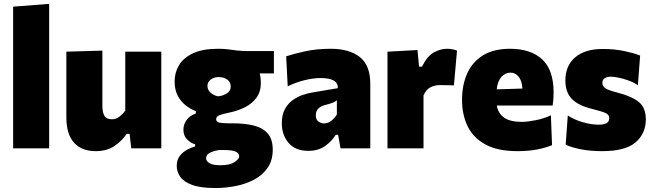

<svg xmlns="http://www.w3.org/2000/svg" viewBox="-20 -768 3384 994"><path d="M48 0V-733.5L234.5 -748V0Z M475.5 14.5Q403 14.5 363.2 -29.2Q323.5 -73 323.5 -161.5V-500.5L510 -506V-220.5Q510 -185.5 520.8 -168Q531.5 -150.5 559 -150.5Q580.5 -150.5 598 -163.8Q615.5 -177 628.5 -195.5V-500.5H815V0H659.5L651 -75H636Q610 -37 570.8 -11.2Q531.5 14.5 475.5 14.5Z M1095.5 205.5Q1019 205.5 975.2 189.5Q931.5 173.5 913.2 147.5Q895 121.5 895 91.5Q895 59 911.2 38.5Q927.5 18 949.8 6.5Q972 -5 990 -10V-21.5Q970 -25.5 949.8 -45Q929.5 -64.5 929.5 -97Q929.5 -122 944.8 -145Q960 -168 994 -180.5V-192.5Q967.5 -202.5 942.2 -221.8Q917 -241 900.5 -271.8Q884 -302.5 884 -346.5Q884 -392.5 907 -430.8Q930 -469 979.5 -492.2Q1029 -515.5 1108.5 -515.5Q1139 -515.5 1161.2 -512.5Q1183.5 -509.5 1208.2 -506.5Q1233 -503.5 1270.5 -503.5H1398V-388H1324.5Q1330.5 -365.5 1330.5 -339.5Q1330.5 -293.5 1308 -262.5Q1285.5 -231.5 1248.8 -213Q1212 -194.5 1169 -185.5Q1133 -178 1116 -171.5Q1099 -165 1099 -150.5Q1099 -137.5 1115.5 -133.5Q1132 -129.5 1168 -129.5H1187Q1247.5 -129.5 1293.8 -118Q1340 -106.5 1366 -77Q1392 -47.5 1392 7Q1392 62.5 1365.5 100.8Q1339 139 1295.5 162Q1252 185 1199.5 195.2Q1147 205.5 1095.5 205.5ZM1107.5 -269.5Q1130.5 -270.5 1152.5 -283.2Q1174.5 -296 1174.5 -320Q1174.5 -343.5 1156.2 -356.2Q1138 -369 1112 -369Q1088 -369 1071 -356.2Q1054 -343.5 1054 -323Q1054 -303 1070 -288.5Q1086 -274 1107.5 -269.5ZM1121 87.5Q1170.5 87.5 1194.5 71Q1218.5 54.5 1218.5 41.5Q1218.5 27 1202.2 17.8Q1186 8.5 1131.5 8.5H1117.5Q1093 11 1070 21.2Q1047 31.5 1047 51.5Q1047 66.5 1065 77Q1083 87.5 1121 87.5Z M1575.5 13Q1509.5 13 1474.2 -28Q1439 -69 1439 -130Q1439 -173.5 1454.5 -202.2Q1470 -231 1494.2 -248.8Q1518.5 -266.5 1545.5 -275.8Q1572.5 -285 1595.5 -289L1729 -311.5Q1731.5 -364 1639 -364Q1604.5 -364 1559.5 -353.5Q1514.5 -343 1469.5 -321L1461.5 -476.5Q1499 -489 1559 -502.2Q1619 -515.5 1692 -515.5Q1788.5 -515.5 1842.8 -472.8Q1897 -430 1897 -334V0H1743L1730.5 -70H1718Q1698.5 -37.5 1663.2 -12.2Q1628 13 1575.5 13ZM1658 -129Q1676.5 -129 1694 -141.8Q1711.5 -154.5 1724 -175.5V-249Q1716.5 -242 1704 -236.8Q1691.5 -231.5 1660 -223.5Q1641 -218.5 1628 -206Q1615 -193.5 1615 -171.5Q1615 -148.5 1628.5 -138.8Q1642 -129 1658 -129Z M1986 0V-500.5L2141.5 -509L2149.5 -423H2164.5Q2193 -479.5 2227.5 -497.5Q2262 -515.5 2295 -515.5Q2304.5 -515.5 2318.8 -513.5Q2333 -511.5 2346 -506L2330 -326Q2309 -326.5 2292.2 -327Q2275.5 -327.5 2258 -327.5Q2230.5 -327.5 2208 -316Q2185.5 -304.5 2172.5 -273.5V0Z M2658.5 14.5Q2557.5 14.5 2494.2 -19.5Q2431 -53.5 2401.5 -113.2Q2372 -173 2372 -251Q2372 -328.5 2399 -388.2Q2426 -448 2481.2 -481.8Q2536.5 -515.5 2620.5 -515.5Q2727.5 -515.5 2786.8 -460.8Q2846 -406 2846 -289.5Q2846 -268.5 2844.8 -252.8Q2843.5 -237 2841 -221.5H2552Q2559 -180.5 2590.2 -158.8Q2621.5 -137 2682 -137Q2708.5 -137 2752.5 -145.5Q2796.5 -154 2832 -171L2838 -16.5Q2808.5 -4 2763.5 5.2Q2718.5 14.5 2658.5 14.5ZM2622.5 -392Q2596 -392 2576 -370Q2556 -348 2551.5 -305.5L2684.5 -309.5Q2683 -347.5 2665.8 -369.8Q2648.5 -392 2622.5 -392Z M3098 14.5Q3035.5 14.5 2987.8 5Q2940 -4.5 2908.5 -18.5L2919.5 -170Q2952 -148.5 2996.5 -135.5Q3041 -122.5 3079.5 -122.5Q3104 -122.5 3119 -129.8Q3134 -137 3134 -157Q3134 -174.5 3114.2 -183.2Q3094.5 -192 3043.5 -204.5Q2972 -222.5 2939.5 -256.8Q2907 -291 2907 -351.5Q2907 -428 2957.8 -471.2Q3008.5 -514.5 3100.5 -514.5Q3162 -514.5 3213 -503.5Q3264 -492.5 3294 -480.5L3282.5 -327Q3259.5 -342 3232.5 -351.8Q3205.5 -361.5 3181.2 -366.2Q3157 -371 3142.5 -371Q3123 -371 3110.8 -363.2Q3098.5 -355.5 3098.5 -339.5Q3098.5 -323.5 3111.8 -312.8Q3125 -302 3168 -291Q3253 -269 3288.2 -239.2Q3323.5 -209.5 3323.5 -150.5Q3323.5 -76.5 3270.5 -31Q3217.5 14.5 3098 14.5Z"/></svg>

Font: Commissioner ExtraBold
Style: Regular
Weight: 800
Designer: Kostas Bartsokas
Foundry: Kostas Bartsokas
Version: Version 1.000; ttfautohint (v1.8.3)